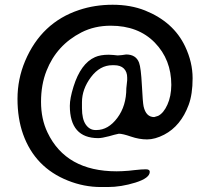

<svg xmlns="http://www.w3.org/2000/svg" viewBox="-20 -666 887 788"><path d="M448.2 -398.4H441.4Q390.1 -398.4 353.3 -349.4Q316.4 -300.3 316.4 -246.1V-222.2Q316.4 -177.2 332 -154.8Q347.7 -132.3 372.1 -132.3H375.5Q424.3 -132.3 461.4 -181.9Q498.5 -231.4 498.5 -303.7Q502 -331.1 502 -336.9V-347.7Q502 -371.1 488.3 -384.8Q474.6 -398.4 448.2 -398.4ZM383.3 -99.1Q266.6 -99.1 266.6 -231.9Q266.6 -262.2 281.7 -310.5Q311.5 -405.8 370.1 -431.6Q392.1 -441.4 426.3 -441.4L444.8 -440.4L462.9 -438.5L480.5 -439.9L497.6 -442.4Q538.1 -442.4 550.8 -408.7Q558.6 -387.7 562.3 -316.4Q565.9 -245.1 569.3 -229.5Q579.1 -185.5 612.8 -185.5L628.9 -190.4Q651.4 -201.7 667 -236.3Q682.6 -270.5 683.1 -317.4Q683.1 -421.4 615.2 -491.2Q547.4 -560.5 434.6 -560.5Q368.2 -560.5 314.5 -533.2Q212.4 -481 170.9 -375.5Q148.4 -318.8 148.4 -248.3Q148.4 -177.7 174.8 -122.6Q250.5 37.1 459 37.1Q479.5 37.1 508.8 34.7L531.2 32.2Q562 28.8 578.4 28.8Q594.7 28.8 594.7 39.1Q594.7 64.9 535.9 83.3Q477.1 101.6 422.4 101.6H394Q324.7 101.6 258.8 75.2Q123.5 21.5 74.7 -115.2Q51.8 -179.7 51.8 -260.5Q51.8 -341.3 83 -415.5Q149.9 -573.7 304.7 -625Q368.7 -646.5 442.4 -646.5Q516.1 -646.5 575.2 -623Q691.9 -576.2 739.7 -475.6Q770.5 -410.6 770.5 -345Q770.5 -279.3 754.4 -235.8Q722.2 -148.9 653.8 -113.3Q616.2 -93.8 583.7 -93.8Q551.3 -93.8 517.3 -105.5Q483.4 -117.2 467.8 -117.2L448.7 -112.8L427.7 -106.9Q397.9 -99.1 383.3 -99.1Z"/></svg>

Font: Averia Libre
Style: Regular
Weight: 400
Version: Version 1.002